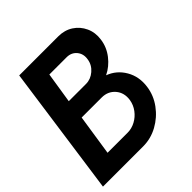

<svg xmlns="http://www.w3.org/2000/svg" viewBox="-198 -838 975 975"><g transform="rotate(-45 289.5 -350.0)"><path d="M-10.5 0 88 -700H368Q413.5 -700 447.8 -677.8Q482 -655.5 499.2 -618Q516.5 -580.5 510 -535Q503.5 -487 473.2 -448Q443 -409 400.5 -388.5Q455.5 -368 485.5 -316.5Q515.5 -265 506.5 -200Q499 -145 465.5 -99.5Q432 -54 382.8 -27Q333.5 0 278 0ZM173.5 -429.5H297.5Q331 -429.5 358.8 -453.2Q386.5 -477 391.5 -511.5Q397.5 -546.5 377.5 -570.8Q357.5 -595 323.5 -595H199.5ZM127.5 -105H271.5Q301 -105 328 -119.5Q355 -134 373.5 -158.8Q392 -183.5 397 -214Q404 -261 376.8 -292.8Q349.5 -324.5 305 -324.5H161Z"/></g></svg>

Font: Urbanist
Style: Bold Italic
Weight: 700
Italic angle: -8°
Designer: Corey Hu
Foundry: Corey Hu
Version: Version 1.330; ttfautohint (v1.8.4.7-5d5b)